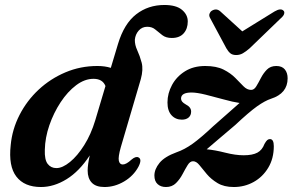

<svg xmlns="http://www.w3.org/2000/svg" viewBox="-20 -739 1175 771"><path d="M536 -69.5Q516 -32.5 478.2 -10.2Q440.5 12 399.5 12Q365 12 348.5 -5.5Q332 -23 332 -54Q332 -78 340.5 -115Q298.5 -51 247.5 -19.5Q196.5 12 144.5 12Q78 12 45.8 -29.8Q13.5 -71.5 23 -156.5Q29 -220 58.5 -277.5Q88 -335 135.2 -379Q182.5 -423 242.8 -448.5Q303 -474 371 -474Q401.5 -474 425 -466.5L454 -563Q478.5 -644 526.8 -681.5Q575 -719 640 -719Q687.5 -719 710.8 -699.5Q734 -680 734 -653Q734 -623.5 717.5 -605Q701 -586.5 670 -586.5Q646.5 -586.5 631.8 -597.8Q617 -609 604 -620.2Q591 -631.5 571.5 -631.5Q550.5 -631.5 537 -616.2Q523.5 -601 521.5 -579.5Q521 -559 531.2 -537Q541.5 -515 548.8 -487.5Q556 -460 545.5 -421.5L465 -147.5Q454 -108.5 457.2 -93.5Q460.5 -78.5 473 -78.5Q487 -78.5 508 -98Q525 -112.5 536 -107Q551.5 -99.5 536 -69.5ZM160 -137.5Q158.5 -97.5 171.5 -80.8Q184.5 -64 206.5 -64Q231 -64 261 -88.5Q291 -113 318.2 -156.2Q345.5 -199.5 362.5 -256L403.5 -393.5Q392 -422.5 355.5 -422.5Q320 -422.5 285.8 -396.8Q251.5 -371 223.5 -328.5Q195.5 -286 178.2 -236Q161 -186 160 -137.5ZM1079.5 -152Q1079.5 -102.5 1057.2 -65.5Q1035 -28.5 998.5 -8.2Q962 12 919 12Q879.5 12 853.5 -3.8Q827.5 -19.5 810.5 -39.8Q793.5 -60 781 -75.8Q768.5 -91.5 755 -91.5Q743 -91.5 733.5 -76Q724 -60.5 713.2 -40Q702.5 -19.5 686.8 -3.8Q671 12 646.5 12Q625.5 12 612.8 0.2Q600 -11.5 600 -34Q600 -59.5 620.5 -84.8Q641 -110 689 -127.5Q721 -138.5 753.8 -162Q786.5 -185.5 836 -232Q872.5 -264 899 -287.5Q925.5 -311 942 -325.5Q915 -329.5 878 -339.8Q841 -350 805.8 -358.8Q770.5 -367.5 749 -367.5Q707 -367.5 707 -343Q707 -337 711.2 -331.2Q715.5 -325.5 727 -319Q747.5 -308.5 747.5 -291Q747.5 -276 737.5 -267.2Q727.5 -258.5 710.5 -258.5Q685 -258.5 668.8 -276.2Q652.5 -294 652.5 -327.5Q652.5 -364 670.8 -397.8Q689 -431.5 723 -452.8Q757 -474 804 -474Q849 -474 877.8 -459.5Q906.5 -445 925 -426Q943.5 -407 957.8 -392.5Q972 -378 988.5 -378Q1000.5 -378 1009.2 -392.5Q1018 -407 1027.8 -426Q1037.5 -445 1051.8 -459.5Q1066 -474 1089.5 -474Q1112.5 -474 1123.8 -460.2Q1135 -446.5 1135 -424.5Q1135 -364 1068.5 -342.5Q1044 -334.5 1012 -311.8Q980 -289 924 -236.5Q882 -201 854.8 -177.8Q827.5 -154.5 810 -139.5Q843 -136.5 884.2 -126Q925.5 -115.5 958.5 -115.5Q994 -115.5 1013.5 -126Q1033 -136.5 1042 -161Q1048.5 -172.5 1053.2 -176.5Q1058 -180.5 1064 -180.5Q1079.5 -180.5 1079.5 -152ZM982.5 -545Q967.5 -532 955.2 -525Q943 -518 928.5 -518Q913.5 -518 905 -525Q896.5 -532 889 -545L824 -666Q818.5 -675.5 821.2 -683.5Q824 -691.5 830 -695.5Q849 -707.5 865 -693L953 -613L1082.5 -693Q1108 -708 1119 -695.5Q1123 -691.5 1121 -683.5Q1119 -675.5 1108 -666Z"/></svg>

Font: Fraunces 9pt SemiBold
Style: Italic
Weight: 600
Italic angle: -16°
Version: Version 1.000;[b76b70a41]